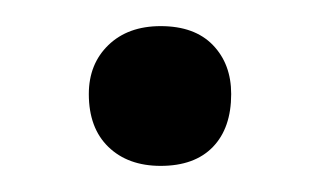

<svg xmlns="http://www.w3.org/2000/svg" viewBox="-20 -116 244 147"><path d="M103 11Q78 11 63 -3.5Q48 -18 48 -44Q48 -67 63 -81.5Q78 -96 103 -96Q129 -96 143 -81.5Q157 -67 157 -44Q157 -18 143 -3.5Q129 11 103 11Z"/></svg>

Font: Cormorant Garamond Light SemiBold
Style: Regular
Weight: 600
Version: Version 4.001